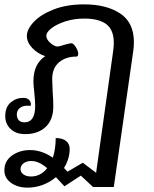

<svg xmlns="http://www.w3.org/2000/svg" viewBox="-60 -606 704 879"><path d="M553 -413Q553 -393 550 -372L461 250H366L310 198L235 247L196 205Q169 228 135.5 240.5Q102 253 66 253Q21 253 -9.5 231Q-40 209 -40 174Q-40 131 -5 106Q30 81 78 81Q131 81 182 116Q195 75 195 26Q225 26 242 39Q259 52 259 76Q259 121 233 163L249 180L319 139L380 185L458 -372Q461 -392 461 -409Q461 -470 426.5 -495.5Q392 -521 326 -521Q279 -521 239 -508Q199 -495 175.5 -476.5Q152 -458 152 -443Q152 -425 171 -409Q190 -393 203 -393Q211 -393 235 -401Q240 -402 250.5 -405Q261 -408 267 -408Q276 -408 287 -390.5Q298 -373 298 -360Q298 -347 290 -347Q241 -347 210 -320.5Q179 -294 179 -244L181 -187Q184 -150 184 -118Q184 -58 149 -25Q114 8 56 8Q13 8 -11.5 -15.5Q-36 -39 -36 -74Q-36 -116 -11 -137Q14 -158 46 -158Q64 -158 73.5 -148.5Q83 -139 81 -122H63Q43 -122 30 -111Q17 -100 17 -82Q17 -66 25.5 -56Q34 -46 52 -46Q101 -46 101 -121Q101 -145 97 -183Q93 -217 93 -234Q93 -313 147 -349Q113 -360 88 -386Q63 -412 63 -442Q63 -472 95 -506Q127 -540 186.5 -563Q246 -586 325 -586Q427 -586 490 -544.5Q553 -503 553 -413ZM156 164Q118 131 83 131Q62 131 48 141.5Q34 152 34 168Q34 183 47.5 192.5Q61 202 82 202Q126 202 156 164Z"/></svg>

Font: Krub Medium
Style: Italic
Weight: 500
Italic angle: -8°
Designer: Ekaluck Peanpanawate
Foundry: Cadson Demak Co.,Ltd.
Version: Version 1.000; ttfautohint (v1.6)